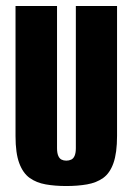

<svg xmlns="http://www.w3.org/2000/svg" viewBox="-20 -611 444 643"><path d="M202 12Q164 12 133 6.5Q102 1 79.5 -15Q57 -31 44.5 -64.5Q32 -98 32 -155V-591H171V-115Q171 -99 175 -89.5Q179 -80 186 -76.5Q193 -73 202 -73Q211 -73 218.5 -76.5Q226 -80 230 -89.5Q234 -99 234 -115V-591H372V-156Q372 -99 360 -65Q348 -31 325.5 -15Q303 1 271.5 6.5Q240 12 202 12Z"/></svg>

Font: Alumni Sans Thin ExtraBold
Style: Regular
Weight: 800
Version: Version 1.018